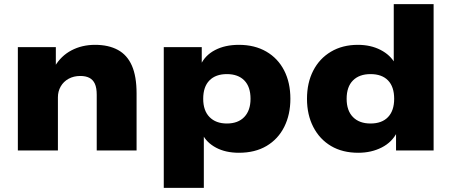

<svg xmlns="http://www.w3.org/2000/svg" viewBox="-20 -725 2175 925"><path d="M66 0V-498H249V-405H244Q274 -456 324.5 -482.5Q375 -509 438 -509Q503 -509 548 -484.5Q593 -460 615.5 -408.5Q638 -357 638 -275V0H446V-268Q446 -302 437 -321.5Q428 -341 410.5 -350Q393 -359 367 -359Q335 -359 310.5 -345.5Q286 -332 272.5 -308.5Q259 -285 259 -256V0Z M769 180V-498H952V-411H946Q967 -458 1015.5 -483.5Q1064 -509 1131 -509Q1207 -509 1263 -476.5Q1319 -444 1349 -385.5Q1379 -327 1379 -249Q1379 -173 1349.5 -114Q1320 -55 1264.5 -22Q1209 11 1131 11Q1067 11 1021 -13.5Q975 -38 955 -79H962V180ZM1073 -130Q1127 -130 1157 -161.5Q1187 -193 1187 -249Q1187 -307 1157 -337.5Q1127 -368 1073 -368Q1019 -368 989 -337.5Q959 -307 959 -249Q959 -192 989.5 -161Q1020 -130 1073 -130Z M1706 11Q1630 11 1575 -21.5Q1520 -54 1489.5 -113Q1459 -172 1459 -249Q1459 -326 1489 -384.5Q1519 -443 1574.5 -476Q1630 -509 1704 -509Q1766 -509 1813.5 -484.5Q1861 -460 1884 -418H1877V-705H2069V0H1888V-88H1893Q1869 -40 1819 -14.5Q1769 11 1706 11ZM1765 -130Q1820 -130 1849.5 -161Q1879 -192 1879 -249Q1879 -307 1849.5 -337.5Q1820 -368 1765 -368Q1711 -368 1680.5 -337.5Q1650 -307 1650 -249Q1650 -192 1680.5 -161Q1711 -130 1765 -130Z"/></svg>

Font: Nunito Sans 10pt SemiExpanded Black
Style: Regular
Weight: 900
Width: 6
Designer: Vernon Adams
Foundry: Vernon Adams
Version: Version 3.101;gftools[0.9.27]